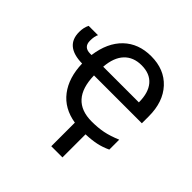

<svg xmlns="http://www.w3.org/2000/svg" viewBox="-189 -701 1043 1043"><g transform="rotate(45 332.5 -180.0)"><path d="M354 3.9Q259.8 -11.2 208.7 -78.1Q157.7 -145 154.8 -251Q22 -252.9 22 -360.8Q22 -395.5 35.2 -420.9H106.9Q97.2 -402.8 97.2 -369.1Q97.2 -319.8 147.9 -319.8H158.2Q172.9 -427.2 234.1 -486.1Q295.4 -544.9 392.1 -544.9Q493.7 -544.9 553.7 -480Q613.8 -415 613.8 -304.2V-251H246.1Q250 -64.9 414.1 -64.9Q462.9 -64.9 502 -72.8Q541 -80.6 589.8 -101.1V-24.9Q554.7 -8.3 519.5 -1Q484.4 6.3 439.9 7.8V185.1H354ZM390.1 -473.1Q327.6 -473.1 290.8 -434.3Q253.9 -395.5 248 -319.8H522Q522 -394 488.3 -433.6Q454.6 -473.1 390.1 -473.1Z"/></g></svg>

Font: NotoPenekeko
Style: Regular
Weight: 400
Designer: Monotype Design team
Foundry: Monotype Imaging Inc.
Version: Version 1.04